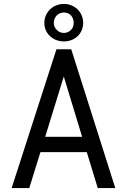

<svg xmlns="http://www.w3.org/2000/svg" viewBox="-20 -963 640 983"><path d="M424.3 -184.1 480.5 0H570.3L344.7 -710.9H269L39.6 0H129.9L187 -184.1ZM211.4 -262.7 306.6 -571.3 400.4 -262.7ZM207 -845.7Q207 -824.7 215.1 -807.1Q223.1 -789.6 236.8 -777.3Q250 -764.6 268.3 -757.8Q286.6 -751 307.1 -751Q327.6 -751 345.5 -757.8Q363.3 -764.6 377 -777.3Q390.1 -789.6 397.9 -807.1Q405.8 -824.7 405.8 -845.7Q405.8 -866.7 397.9 -884.5Q390.1 -902.3 377 -915.5Q363.3 -928.2 345.5 -935.5Q327.6 -942.9 307.1 -942.9Q286.6 -942.9 268.3 -935.5Q250 -928.2 236.8 -915.5Q223.1 -902.3 215.1 -884.5Q207 -866.7 207 -845.7ZM255.4 -845.7Q255.4 -857.9 259.8 -867.9Q264.2 -877.9 271.5 -885.3Q278.3 -891.6 287.6 -895.3Q296.9 -898.9 307.1 -898.9Q317.9 -898.9 326.9 -895.3Q335.9 -891.6 342.8 -884.8Q349.6 -877.4 353.5 -867.4Q357.4 -857.4 357.4 -845.7Q357.4 -834.5 353.5 -825.2Q349.6 -815.9 342.8 -809.1Q335.9 -802.2 326.9 -798.3Q317.9 -794.4 307.1 -794.4Q296.4 -794.4 287.1 -798.3Q277.8 -802.2 271 -809.6Q263.7 -816.4 259.5 -825.7Q255.4 -835 255.4 -845.7Z"/></svg>

Font: Roboto Mono
Style: Regular
Weight: 400
Monospace: yes
Designer: Google
Version: Version 3.000